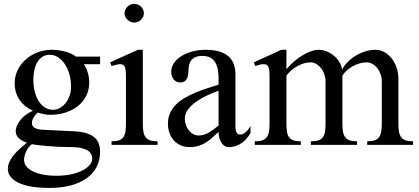

<svg xmlns="http://www.w3.org/2000/svg" viewBox="-20 -738 2133 978"><path d="M250.5 -178.7Q268.1 -178.7 284.7 -187.7Q301.3 -196.8 314 -212.6Q326.7 -228.5 334.2 -250Q341.8 -271.5 341.8 -296.4Q341.8 -330.6 333.3 -360.4Q324.7 -390.1 309.8 -412.1Q294.9 -434.1 275.4 -446.5Q255.9 -459 233.9 -459Q212.4 -459 196.8 -449.2Q181.2 -439.5 170.7 -422.4Q160.2 -405.3 155 -381.8Q149.9 -358.4 149.9 -331.1Q149.9 -298.8 157 -271Q164.1 -243.2 177.2 -222.7Q190.4 -202.1 209 -190.4Q227.5 -178.7 250.5 -178.7ZM142.6 -3.9Q123 11.2 112.8 34.2Q102.5 57.1 102.5 77.1Q102.5 92.8 112.8 107.2Q123 121.6 143.6 132.8Q164.1 144 195.1 150.6Q226.1 157.2 267.1 157.2Q309.6 157.2 343.3 149.7Q377 142.1 400.6 129.9Q424.3 117.7 437 102.3Q449.7 86.9 449.7 71.3Q449.7 39.6 421.1 25.4Q392.6 11.2 341.8 11.2Q311 11.2 279.5 9.8Q248 8.3 220.5 5.9Q192.9 3.4 172.1 1Q151.4 -1.5 142.6 -3.9ZM489.7 -449.7V-411.1H407.2Q419.9 -392.1 427.2 -367.4Q434.6 -342.8 434.6 -317.9Q434.6 -281.7 419.9 -251.5Q405.3 -221.2 378.9 -199.5Q352.5 -177.7 316.2 -165.5Q279.8 -153.3 235.8 -153.3Q219.2 -153.3 201.7 -157Q184.1 -160.6 171.9 -164.6Q159.2 -153.3 150.9 -139.2Q142.6 -125 142.6 -109.9Q142.6 -95.7 156.7 -86.9Q170.9 -78.1 197.3 -77.1L356.4 -69.3Q395 -67.4 420.7 -59.3Q446.3 -51.3 461.7 -37.8Q477.1 -24.4 483.4 -5.6Q489.7 13.2 489.7 36.6Q489.7 78.6 472.2 112.3Q454.6 146 421.6 169.7Q388.7 193.4 341.1 206.3Q293.5 219.2 233.9 219.2Q127 219.2 73.5 192.6Q20 166 20 122.6Q20 102.5 29.1 84.2Q38.1 65.9 52 49.3Q65.9 32.7 83.3 17.6Q100.6 2.4 116.7 -11.2Q91.8 -19.5 75.9 -34.2Q60.1 -48.8 60.1 -69.3Q60.1 -84 66.9 -99.1Q73.7 -114.3 85.4 -128.4Q97.2 -142.6 113.3 -154.3Q129.4 -166 147.9 -173.8Q103.5 -194.3 79.1 -230.2Q54.7 -266.1 54.7 -314.5Q54.7 -349.1 69.6 -380.1Q84.5 -411.1 110.1 -434.3Q135.7 -457.5 170.4 -470.9Q205.1 -484.4 244.6 -484.4Q264.2 -484.4 282.7 -481.4Q301.3 -478.5 317.4 -473.9Q333.5 -469.2 346.2 -462.9Q358.9 -456.5 365.7 -449.7Z M663.6 -718.3Q673.8 -718.3 682.9 -714.4Q691.9 -710.4 698.5 -704.1Q705.1 -697.8 709 -689Q712.9 -680.2 712.9 -670.9Q712.9 -661.1 709 -652.6Q705.1 -644 698.5 -637.5Q691.9 -630.9 682.9 -627Q673.8 -623 663.6 -623Q653.8 -623 645 -627Q636.2 -630.9 629.4 -637.5Q622.6 -644 618.4 -652.6Q614.3 -661.1 614.3 -670.9Q614.3 -680.2 618.4 -689Q622.6 -697.8 629.4 -704.1Q636.2 -710.4 645 -714.4Q653.8 -718.3 663.6 -718.3ZM621.6 -333Q621.6 -353.5 621.1 -368.2Q620.6 -382.8 617.7 -392.3Q614.7 -401.9 608.6 -406.5Q602.5 -411.1 590.8 -411.1Q584 -411.1 573 -408.4Q562 -405.8 548.3 -401.9L541 -420.4L682.1 -484.4H707.5V-109.9Q707.5 -85 710.4 -67.6Q713.4 -50.3 721.7 -39.3Q730 -28.3 744.6 -23.2Q759.3 -18.1 782.7 -18.1V0H548.3V-18.1Q571.8 -18.1 586.2 -23.2Q600.6 -28.3 608.4 -39.3Q616.2 -50.3 618.9 -67.6Q621.6 -85 621.6 -109.9Z M1093.3 -275.9Q1065.9 -266.1 1035.6 -252.2Q1005.4 -238.3 980 -220.5Q954.6 -202.6 938 -180.7Q921.4 -158.7 921.4 -133.3Q921.4 -115.7 927.2 -100.1Q933.1 -84.5 942.9 -72.8Q952.6 -61 965.1 -54.4Q977.5 -47.9 990.7 -47.9Q1019.5 -47.9 1044.2 -63Q1068.8 -78.1 1093.3 -98.6ZM1179.2 -89.4Q1179.2 -74.2 1184.8 -63.5Q1190.4 -52.7 1202.6 -52.7Q1211.9 -52.7 1219.2 -56.4Q1226.6 -60.1 1232.9 -65.9Q1239.3 -71.8 1244.9 -79.3Q1250.5 -86.9 1255.9 -95.2V-60.1Q1247.6 -45.9 1236.8 -33Q1226.1 -20 1212.2 -10.3Q1198.2 -0.5 1181.4 5.4Q1164.6 11.2 1144.5 11.2Q1131.3 11.2 1121.6 3.9Q1111.8 -3.4 1105.7 -14.9Q1099.6 -26.4 1096.4 -39.8Q1093.3 -53.2 1093.3 -65.9Q1078.1 -52.7 1063.7 -39.1Q1049.3 -25.4 1032.2 -14.2Q1015.1 -2.9 994.1 4.2Q973.1 11.2 945.3 11.2Q919.9 11.2 899.7 2Q879.4 -7.3 865 -23.4Q850.6 -39.6 843 -61.3Q835.4 -83 835.4 -107.9Q835.4 -138.7 846.7 -162.8Q857.9 -187 877.4 -206.3Q897 -225.6 922.6 -240.2Q948.2 -254.9 976.8 -266.8Q1005.4 -278.8 1035.4 -288.3Q1065.4 -297.9 1093.3 -306.6V-335.9Q1093.3 -369.1 1087.6 -391.6Q1082 -414.1 1071.3 -427.7Q1060.5 -441.4 1045.4 -447.3Q1030.3 -453.1 1010.7 -453.1Q988.8 -453.1 975.1 -446.8Q961.4 -440.4 953.6 -430.2Q945.8 -419.9 942.9 -406.7Q939.9 -393.6 939.9 -379.9Q939.9 -367.7 938.2 -356.4Q936.5 -345.2 931.9 -336.7Q927.2 -328.1 919.2 -323Q911.1 -317.9 897.9 -317.9Q887.7 -317.9 879.2 -322Q870.6 -326.2 864.7 -333.5Q858.9 -340.8 855.5 -350.8Q852.1 -360.8 852.1 -372.6Q852.1 -396.5 866.2 -417Q880.4 -437.5 904.3 -452.4Q928.2 -467.3 960 -475.8Q991.7 -484.4 1027.3 -484.4Q1068.8 -484.4 1097.9 -475.3Q1127 -466.3 1145 -450Q1163.1 -433.6 1171.1 -410.2Q1179.2 -386.7 1179.2 -358.4Z M1353 -333Q1353 -353.5 1352.5 -368.2Q1352.1 -382.8 1349.1 -392.3Q1346.2 -401.9 1339.8 -406.5Q1333.5 -411.1 1321.8 -411.1Q1313.5 -411.1 1303.7 -408.7Q1293.9 -406.2 1279.8 -401.9L1272.9 -420.4L1413.1 -484.4H1439V-385.7Q1455.6 -405.3 1476.1 -423.3Q1496.6 -441.4 1518.6 -454.8Q1540.5 -468.3 1562.5 -476.3Q1584.5 -484.4 1603.5 -484.4Q1622.6 -484.4 1642.3 -476.8Q1662.1 -469.2 1678.7 -456.1Q1695.3 -442.9 1707.3 -424.3Q1719.2 -405.8 1722.7 -383.8Q1733.4 -404.8 1752 -423.3Q1770.5 -441.9 1793.5 -455.3Q1816.4 -468.8 1841.8 -476.6Q1867.2 -484.4 1892.1 -484.4Q1917 -484.4 1938.2 -472.4Q1959.5 -460.4 1975.3 -440.2Q1991.2 -419.9 2000.2 -393.1Q2009.3 -366.2 2009.3 -335.9V-109.9Q2009.3 -85 2012.2 -67.6Q2015.1 -50.3 2023.4 -39.3Q2031.7 -28.3 2046.1 -23.2Q2060.5 -18.1 2084 -18.1V0H1850.6V-18.1Q1874 -18.1 1888.4 -23.2Q1902.8 -28.3 1910.9 -39.3Q1918.9 -50.3 1921.9 -67.6Q1924.8 -85 1924.8 -109.9V-321.8Q1924.8 -342.3 1918.5 -360.4Q1912.1 -378.4 1901.4 -391.6Q1890.6 -404.8 1876.5 -412.6Q1862.3 -420.4 1846.7 -420.4Q1829.6 -420.4 1811.3 -415Q1793 -409.7 1776.4 -400.4Q1759.8 -391.1 1746.1 -378.7Q1732.4 -366.2 1724.1 -352.5V-109.9Q1724.1 -85 1727.1 -67.6Q1730 -50.3 1738.3 -39.3Q1746.6 -28.3 1761 -23.2Q1775.4 -18.1 1798.8 -18.1V0H1563.5V-18.1Q1587.4 -18.1 1602.1 -23.2Q1616.7 -28.3 1624.8 -39.3Q1632.8 -50.3 1635.5 -67.6Q1638.2 -85 1638.2 -109.9V-321.8Q1638.2 -342.3 1631.8 -360.4Q1625.5 -378.4 1614.7 -391.6Q1604 -404.8 1590.3 -412.6Q1576.7 -420.4 1561.5 -420.4Q1544.9 -420.4 1527.3 -415Q1509.8 -409.7 1493.4 -400.4Q1477.1 -391.1 1462.9 -378.7Q1448.7 -366.2 1439 -352.5V-109.9Q1439 -85 1441.7 -67.6Q1444.3 -50.3 1452.1 -39.3Q1460 -28.3 1474.4 -23.2Q1488.8 -18.1 1512.2 -18.1V0H1277.8V-18.1Q1301.3 -18.1 1315.9 -23.2Q1330.6 -28.3 1338.9 -39.3Q1347.2 -50.3 1350.1 -67.6Q1353 -85 1353 -109.9Z"/></svg>

Font: Khmer Busra Bunong
Style: Regular
Weight: 400
Designer: D. Kanjahn
Version: Version 7.100; 2014